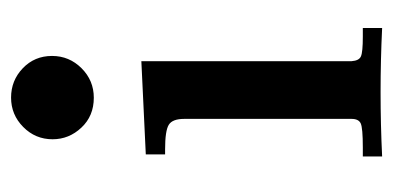

<svg xmlns="http://www.w3.org/2000/svg" viewBox="-208 -526 734 359"><g transform="rotate(-90 159.5 -347.0)"><path d="M45.9 0V-36.1H63Q99.1 -36.1 107.7 -40Q116.2 -43.9 116.2 -57.1V-370.1Q116.2 -392.1 105.2 -398.9Q94.2 -405.8 59.1 -405.8H49.8V-441.9L224.1 -450.2V-57.1Q225.1 -43 233.2 -39.6Q241.2 -36.1 270 -36.1H286.1V0Q226.1 -2.9 166 -2.9Q106 -2.9 45.9 0ZM78.1 -616.2Q78.1 -648.4 101.1 -671.1Q124 -693.8 156 -693.8Q188 -693.8 210.9 -671.9Q233.9 -649.9 233.9 -617.2Q233.9 -585 210.9 -562Q188 -539.1 155.8 -539.1Q121.6 -539.1 99.9 -562.3Q78.1 -585.4 78.1 -616.2Z"/></g></svg>

Font: CMU Serif
Style: Bold
Weight: 700
Version: Version 0.7.0